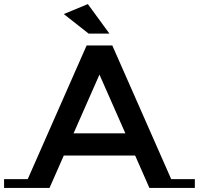

<svg xmlns="http://www.w3.org/2000/svg" viewBox="-117 -922 976 942"><path d="M420 -757H318L196 -853L314 -902ZM839 -43V0H616L546 -159H196L126 0H-97V-43H19L308 -699H434L723 -43ZM498 -268 371 -556 244 -268Z"/></svg>

Font: Montserrat Subrayada
Style: Regular
Weight: 400
Designer: Julieta Ulanovsky
Foundry: Julieta Ulanovsky
Version: Version 2.001